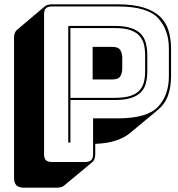

<svg xmlns="http://www.w3.org/2000/svg" viewBox="-20 -750 822 889"><path d="M246 119H91Q67 119 56 108Q45 97 45 73V-575Q45 -588 48.5 -597Q52 -606 59 -612L188 -721Q193 -725 201.5 -727.5Q210 -730 220 -730H526Q597 -730 645 -715Q693 -700 721 -673Q749 -646 760.5 -608Q772 -570 772 -525V-397Q772 -349 758.5 -309.5Q745 -270 712 -242L582 -134Q557 -113 517.5 -99.5Q478 -86 421 -84V-36Q421 -23 417.5 -14Q414 -5 407 1L277 109Q273 113 264.5 116Q256 119 246 119ZM375 0Q394 0 402.5 -8.5Q411 -17 411 -36V-202H526Q662 -202 712 -256Q762 -310 762 -397V-525Q762 -612 712 -666Q662 -720 526 -720H220Q201 -720 192.5 -711.5Q184 -703 184 -684V-36Q184 -17 192.5 -8.5Q201 0 220 0ZM512 -287H306V-90H296V-630H512Q559 -630 588.5 -619.5Q618 -609 634 -591Q650 -573 656 -548Q662 -523 662 -494V-420Q662 -391 656 -366.5Q650 -342 634 -324.5Q618 -307 588.5 -297Q559 -287 512 -287ZM306 -297H512Q556 -297 583.5 -306Q611 -315 626 -331.5Q641 -348 646.5 -370.5Q652 -393 652 -420V-494Q652 -521 646.5 -544Q641 -567 626 -584Q611 -601 583.5 -610.5Q556 -620 512 -620H306ZM409 -533H499Q528 -533 537 -518Q546 -503 546 -484V-431Q546 -412 537 -397Q528 -382 499 -382H409Z"/></svg>

Font: Bungee Shade
Style: Regular
Weight: 400
Designer: David Jonathan Ross
Foundry: David Jonathan Ross
Version: Version 1.001;PS 1.0;hotconv 1.0.72;makeotf.lib2.5.5900